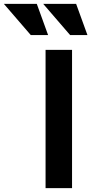

<svg xmlns="http://www.w3.org/2000/svg" viewBox="-159 -966 469 986"><path d="M75 0V-710H211V0ZM-1 -786H88L30 -946H-139ZM201 -786H290L232 -946H63Z"/></svg>

Font: Rising Sun
Style: Bold
Weight: 700
Designer: Matt McInerney, Pablo Impallari, Rodrigo Fuenzalida (Raleway font), Stephen Hutchings (Greek), Cristiano Sobral (main ch
Foundry: The Rising Sun Project Authors
Version: Version 4.327; ttfautohint (v1.8.4.7-5d5b-dirty)